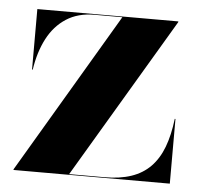

<svg xmlns="http://www.w3.org/2000/svg" viewBox="-41 -502 564 544"><g transform="rotate(5 241.0 -230.0)"><path d="M16.5 0V-2L286 -458H207Q160 -458 126.8 -436.5Q93.5 -415 73.5 -376.8Q53.5 -338.5 46 -288H44V-460H445V-458L174.5 -2H275Q319 -2 351.2 -13Q383.5 -24 405.5 -46.5Q427.5 -69 440.5 -103.2Q453.5 -137.5 459 -184H461V0Z"/></g></svg>

Font: Bodoni Moda 96pt
Style: Bold
Weight: 700
Version: Version 2.005